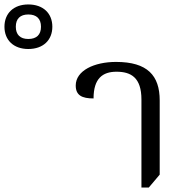

<svg xmlns="http://www.w3.org/2000/svg" viewBox="-320 -836 832 862"><path d="M-193 -616C-126 -616 -85 -656 -85 -716C-85 -776 -126 -816 -193 -816C-259 -816 -300 -776 -300 -716C-300 -656 -259 -616 -193 -616ZM-193 -661C-229 -661 -249 -680 -249 -716C-249 -752 -229 -771 -193 -771C-156 -771 -136 -752 -136 -716C-136 -680 -156 -661 -193 -661ZM315 6H348L397 -52V-385C397 -497 342 -558 201 -558C103 -558 20 -519 20 -452C20 -408 48 -394 100 -394C100 -484 141 -514 203 -514C268 -514 315 -488 315 -389Z"/></svg>

Font: Noto Serif Thai
Style: Regular
Weight: 400
Designer: Monotype Design Team
Foundry: Monotype Imaging Inc.
Version: Version 1.901